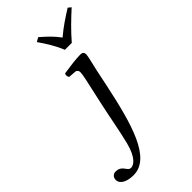

<svg xmlns="http://www.w3.org/2000/svg" viewBox="-338 -721 986 986"><g transform="rotate(-45 155.5 -228.0)"><path d="M251 -320C260 -360 271 -402 271 -415C271 -429 263 -436 250 -436C218 -436 173 -430 126 -423C119 -415 121 -404 127 -395L167 -392C179 -391 185 -382 185 -372C185 -363 183 -349 177 -321L145 -176C124 -79 114 -16 96 56C74 142 40 160 22 160C-5 160 0 117 -49 117C-62 117 -78 127 -78 148C-78 180 -40 196 4 196C129 196 182 9 233 -234ZM210 -509H260C299 -555 346 -600 389 -639L373 -652C330 -625 291 -600 246 -562C220 -598 192 -623 159 -652L136 -639C163 -601 191 -556 210 -509Z"/></g></svg>

Font: Libertinus Serif
Style: Italic
Weight: 400
Italic angle: -12°
Designer: Philipp H. Poll, Khaled Hosny
Foundry: Caleb Maclennan
Version: Version 7.050;RELEASE